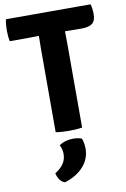

<svg xmlns="http://www.w3.org/2000/svg" viewBox="-104 -743 716 1094"><g transform="rotate(-10 254.0 -196.0)"><path d="M10.5 -556Q7 -573 5.8 -589.5Q4.5 -606 4.5 -619Q4.5 -632 5.8 -649Q7 -666 10.5 -683H500.5Q508 -657 508 -624.5Q508 -587 488.5 -571.5Q469 -556 427.5 -556H393.5Q382.5 -556 362.2 -556.5Q342 -557 331 -557H178Q167 -557 147 -556.5Q127 -556 115.5 -556ZM178 -483Q178 -503.5 178.5 -519.8Q179 -536 179 -557V-620H330V-557Q330 -536 330.5 -519.8Q331 -503.5 331 -483V0Q311.5 3.5 291 4.5Q270.5 5.5 254.5 5.5Q239 5.5 218.2 4.5Q197.5 3.5 178 0ZM318.5 61.5Q323.5 72 326.5 88.8Q329.5 105.5 329.5 121.5Q329.5 180.5 289.5 225Q249.5 269.5 181 290.5Q163 284.5 151.2 267.8Q139.5 251 135.5 230Q201 191 201 130Q201 117 197.8 103.5Q194.5 90 188 77.5Q221.5 53.5 270.5 53.5Q294.5 53.5 318.5 61.5Z"/></g></svg>

Font: Signika Negative
Style: Bold
Weight: 700
Designer: Anna Giedry
Foundry: Anna Giedry
Version: Version 2.001